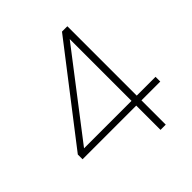

<svg xmlns="http://www.w3.org/2000/svg" viewBox="-209 -863 1090 1090"><g transform="rotate(-45 336.0 -318.0)"><path d="M459 -118H28V-156L458 -713H501V-156H652V-118H501V77H459ZM459 -156V-652L78 -156Z"/></g></svg>

Font: Gmarket Sans TTF Light
Style: Regular
Weight: 300
Designer: Creative Director : Sungho Lee; Art Director : Kiwoong Choi; Project Manager : Sori Yang, Jongwook Yoon; Font Designer :
Foundry: Sandoll Inc.
Version: Version 1.000;hotconv 1.0.109;makeotfexe 2.5.65596